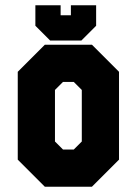

<svg xmlns="http://www.w3.org/2000/svg" viewBox="-20 -710 520 730"><path d="M150.5 0 47.5 -103V-437L150.5 -540H329.5L432.5 -437V-103L329.5 0ZM219.5 -141.5H260.5L291 -172V-368L260.5 -398.5H219.5L189 -368V-172ZM170.5 -556 114.5 -612V-690H210.5V-652H249.5V-690H345.5V-612L289.5 -556Z"/></svg>

Font: Tourney Condensed Black
Style: Regular
Weight: 900
Width: 3
Designer: Tyler Finck
Foundry: Etcetera Type Co
Version: Version 1.010; ttfautohint (v1.8.3)